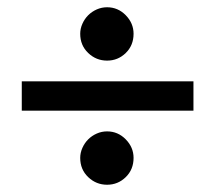

<svg xmlns="http://www.w3.org/2000/svg" viewBox="-20 -509 593 529"><path d="M201 -74Q201 -88 207 -101.5Q213 -115 223 -125Q233 -135 246.5 -141Q260 -147 275 -147Q305 -147 326.5 -125Q348 -103 348 -74Q348 -42 326.5 -21Q305 0 275 0Q245 0 223 -21Q201 -42 201 -74ZM201 -416Q201 -430 207 -443.5Q213 -457 223 -467Q233 -477 246.5 -483Q260 -489 275 -489Q305 -489 326.5 -467Q348 -445 348 -416Q348 -384 326.5 -363Q305 -342 275 -342Q245 -342 223 -363Q201 -384 201 -416ZM513 -285V-204H40V-285Z"/></svg>

Font: Mukta Vaani ExtraBold
Style: Regular
Weight: 800
Designer: Noopur Datye, Girish Dalvi, Yashodeep Gholap, Pallavi Karambelkar
Foundry: Ek Type
Version: Version 2.538;PS 1.000;hotconv 16.6.51;makeotf.lib2.5.65220;